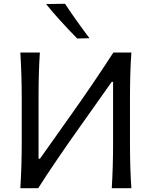

<svg xmlns="http://www.w3.org/2000/svg" viewBox="-20 -989 797 1009"><path d="M450.2 -788.1 385.7 -786.6Q280.8 -894 222.2 -967.8L321.8 -969.2Q372.1 -892.1 450.2 -788.1ZM180.7 0H86.9Q94.2 -118.7 94.2 -235.4V-474.6Q94.2 -592.8 86.9 -712.9H189.5Q182.6 -610.8 182.6 -474.6V-154.8H189.9L345.2 -374Q469.2 -547.9 575.7 -712.9H670.4Q663.1 -612.8 663.1 -474.6V-235.4Q663.1 -98.6 670.4 0H567.4Q574.2 -110.8 574.2 -235.8V-558.6H566.9L412.1 -339.8Q269 -138.7 180.7 0Z"/></svg>

Font: Commissioner Flair
Style: Regular
Weight: 400
Designer: Kostas Bartsokas
Foundry: Kostas Bartsokas
Version: Version 1.000